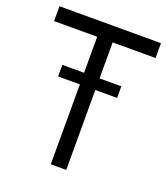

<svg xmlns="http://www.w3.org/2000/svg" viewBox="-130 -793 778 887"><g transform="rotate(20 259.5 -350.0)"><path d="M10 -700V-627H222V-450H115V-393H222V0H298V-393H405V-450H298V-627H509V-700Z"/></g></svg>

Font: Mint Spirit
Style: Regular
Weight: 400
Designer: HARENDAL Hirwen
Foundry: Arkandis Digital Foundry.
Version: Version 1.004;FFEdit